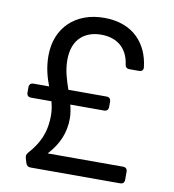

<svg xmlns="http://www.w3.org/2000/svg" viewBox="-81 -791 782 864"><g transform="rotate(10 310.0 -358.5)"><path d="M326 -719C197 -719 108 -637 108 -508C108 -452 121 -410 135 -372H64C51 -372 44 -365 44 -352V-328C44 -315 51 -308 64 -308H157C162 -288 166 -268 166 -246C166 -162 138 -112 94 -62C86 -53 85 -46 88 -35L94 -15C97 -4 105 2 116 2H525C538 2 545 -5 545 -18V-54C545 -67 538 -74 525 -74H181C228 -125 252 -180 252 -246C252 -267 248 -288 243 -308H397C410 -308 417 -315 417 -328V-352C417 -365 410 -372 397 -372H223C209 -413 195 -455 195 -504C195 -602 255 -642 326 -642C406 -642 448 -595 457 -530C458 -518 465 -511 477 -511H521C534 -511 542 -518 540 -532C528 -635 461 -719 326 -719Z"/></g></svg>

Font: Arvore Sans
Style: Regular
Weight: 400
Designer: Jonny Pinhorn (Latin) Dan Schunck (customization for Arvore)
Version: Version 1.000;Glyphs 3.3 (3305)